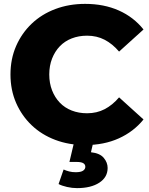

<svg xmlns="http://www.w3.org/2000/svg" viewBox="-20 -734 770 990"><path d="M419 14Q336 14 265.5 -12.5Q195 -39 143.5 -88Q92 -137 63 -203.5Q34 -270 34 -350Q34 -430 63 -496.5Q92 -563 143.5 -612Q195 -661 265.5 -687.5Q336 -714 419 -714Q516 -714 592.5 -680Q669 -646 720 -582L594 -468Q560 -508 519.5 -529Q479 -550 429 -550Q386 -550 350 -536Q314 -522 288.5 -495.5Q263 -469 248.5 -432Q234 -395 234 -350Q234 -305 248.5 -268Q263 -231 288.5 -204.5Q314 -178 350 -164Q386 -150 429 -150Q479 -150 519.5 -171Q560 -192 594 -232L720 -118Q669 -55 592.5 -20.5Q516 14 419 14ZM377 236Q352 236 325.5 230Q299 224 282 215L308 140Q321 146 336.5 150Q352 154 370 154Q397 154 408.5 146Q420 138 420 126Q420 114 409.5 107.5Q399 101 375 101H338L364 -9H463L449 51Q495 56 515 80Q535 104 535 132Q535 180 492 208Q449 236 377 236Z"/></svg>

Font: Montserrat Thin ExtraBold
Style: Regular
Weight: 800
Version: Version 9.000